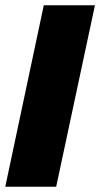

<svg xmlns="http://www.w3.org/2000/svg" viewBox="-30 -708 380 728"><path d="M-10 0 136 -688H330L183 0Z"/></svg>

Font: Saira SemiCondensed Black
Style: Italic
Weight: 900
Width: 4
Italic angle: -12°
Designer: Hector Gatti with collaboration of the Omnibus-Type team
Foundry: Omnibus-Type
Version: Version 1.101